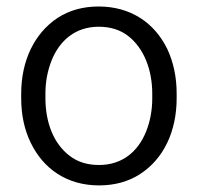

<svg xmlns="http://www.w3.org/2000/svg" viewBox="-20 -558 605 588"><path d="M44.9 -257.3C44.9 -206.1 54.7 -160.6 74.2 -120.6C113.3 -40 186 9.8 283.2 9.8C331.5 9.8 374 -2 409.7 -25.4C481 -71.8 521 -155.3 521 -257.3V-271C521 -322.3 511.2 -367.7 492.2 -408.2C453.1 -488.3 379.9 -538.1 282.2 -538.1C233.9 -538.1 192.4 -526.4 156.7 -503.4C85.9 -456.5 44.9 -373 44.9 -271ZM119.1 -271C119.1 -307.1 125.5 -340.8 137.7 -372.1C162.6 -434.6 211.4 -476.1 282.2 -476.1C317.9 -476.1 348.1 -466.8 372.6 -447.8C421.4 -409.7 446.3 -343.3 446.3 -271V-257.3C446.3 -220.7 439.9 -186.5 427.7 -155.8C402.8 -93.3 354 -52.7 283.2 -52.7C247.6 -52.7 217.3 -62 192.9 -81.1C144 -118.2 119.1 -183.6 119.1 -257.3Z"/></svg>

Font: Vazirmatn Light
Style: Regular
Weight: 300
Designer: Saber Rastikerdar
Foundry: Saber Rastikerdar
Version: Version 33.003